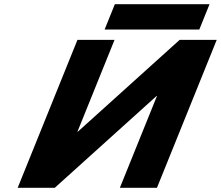

<svg xmlns="http://www.w3.org/2000/svg" viewBox="-20 -891 1047 910"><path d="M524.3 -871 475.8 -751H924.6L973.1 -871ZM724 -436.1H722.1L239.6 -0.9H63.8L347.1 -702.1H522.9L347.1 -266.9H348.9L831.5 -702.1H1007.2L723.9 -0.9H548.1Z"/></svg>

Font: Hussar
Style: BdWideOblFour
Weight: 700
Foundry: Cannot Into Space Fonts
Version: Version 2.00